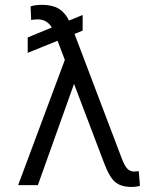

<svg xmlns="http://www.w3.org/2000/svg" viewBox="-20 -757 660 785"><path d="M317.9 -695.8V-631.8L284.7 -618.2L476.1 -113.8Q488.3 -80.6 499.8 -68.1Q511.2 -55.7 528.3 -55.7Q529.8 -55.7 547.4 -57.1L552.2 2.4Q539.1 7.3 517.1 7.3Q476.1 7.3 452.1 -11.7Q428.2 -30.8 405.8 -89.8L282.7 -414.1L134.8 0H54.2L245.1 -512.2L215.3 -590.3L93.3 -541V-604L191.9 -644.5Q171.9 -677.2 136.2 -677.7Q117.7 -677.7 107.4 -675.3L105 -731Q125 -737.3 152.8 -737.3Q194.8 -736.8 220.2 -721.4Q245.6 -706.1 262.2 -672.9Z"/></svg>

Font: Interop Light
Style: Regular
Weight: 300
Designer: Rasmus Andersson, Google, Jang Haemin
Foundry: jhaemin
Version: Version 1.007